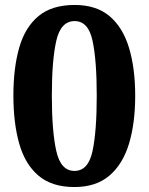

<svg xmlns="http://www.w3.org/2000/svg" viewBox="-20 -744 599 774"><path d="M280 10Q189 10 135 -36Q81 -82 57.5 -165Q34 -248 34 -359Q34 -470 57.5 -552Q81 -634 135 -679Q189 -724 281 -724Q368 -724 421.5 -679Q475 -634 500 -551.5Q525 -469 525 -358Q525 -247 500 -164.5Q475 -82 421 -36Q367 10 280 10ZM280 -55Q336 -55 353 -135Q370 -215 370 -358Q370 -501 353 -580Q336 -659 281 -659Q225 -659 207 -580Q189 -501 189 -358Q189 -215 207 -135Q225 -55 280 -55Z"/></svg>

Font: Noto Serif Vithkuqi
Style: Bold
Weight: 700
Version: Version 1.005